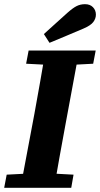

<svg xmlns="http://www.w3.org/2000/svg" viewBox="-27 -899 479 919"><path d="M-7 0 5 -63 140 -70H193L325 -63L314 0ZM71 0 138 -356Q152 -431 165 -506.5Q178 -582 191 -657H352L286 -301Q272 -226 258.5 -150.5Q245 -75 232 0ZM98 -594 110 -657H431L419 -594L287 -587H234ZM183 -736Q212 -762 240 -787.5Q268 -813 296 -838Q322 -861 340 -870Q358 -879 380 -879Q404 -879 418 -864.5Q432 -850 432 -829Q432 -810 419.5 -793.5Q407 -777 372 -762Q332 -745 291.5 -728Q251 -711 210 -694Z"/></svg>

Font: Source Serif 4
Style: Bold Italic
Weight: 700
Italic angle: -12°
Designer: Frank Grießhammer
Foundry: Adobe Systems Incorporated
Version: Version 4.004;hotconv 1.0.116;makeotfexe 2.5.65601